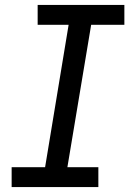

<svg xmlns="http://www.w3.org/2000/svg" viewBox="-20 -755 540 775"><path d="M27 0V-80H162L257 -655H132V-735H482V-655H348L252 -80H377V0Z"/></svg>

Font: Iosevka SS04 Medium
Style: Italic
Weight: 500
Italic angle: -9°
Monospace: yes
Designer: Belleve Invis
Foundry: Belleve Invis
Version: Version 19.0.0; ttfautohint (v1.8.4)